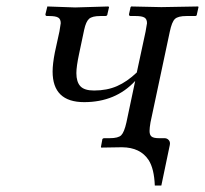

<svg xmlns="http://www.w3.org/2000/svg" viewBox="-20 -451 628 588"><path d="M440.9 -76.2Q438 -59.6 438 -49.8Q438 -37.6 444.3 -32.7Q450.7 -27.8 466.8 -27.8H483.9Q491.7 -27.8 496.8 -22Q502 -16.1 500 -6.8L474.1 117.2H454.1Q452.1 65.4 435.1 39.1Q409.7 0.5 354 0H352.1L290 1L289.1 -1L293 -22Q293 -27.8 299.8 -27.8H315.9Q342.3 -27.8 351.3 -36.9Q360.4 -45.9 367.2 -76.2L394 -203.1Q334 -138.2 237.8 -138.2Q141.1 -138.2 141.1 -231.9Q141.1 -254.9 147.9 -290L162.1 -355Q166 -377.4 166 -379.9Q166 -392.6 158.2 -397.2Q150.4 -401.9 130.9 -401.9H124Q119.1 -401.9 119.1 -407.2L125 -431.2L210 -428.2L312 -431.2L314 -429.2L309.1 -408.2Q309.1 -401.9 301.8 -401.9H287.1Q262.2 -401.9 252.7 -393.3Q243.2 -384.8 237.8 -359.9L222.2 -286.1Q213.9 -247.1 213.9 -227.1Q213.9 -200.2 226.1 -187Q238.3 -173.8 268.1 -173.8Q307.6 -173.8 338.4 -187.3Q369.1 -200.7 398.9 -229L425.8 -354Q430.2 -379.4 430.2 -379.9Q430.2 -392.6 422.4 -397.2Q414.6 -401.9 396 -401.9H379.9Q375 -401.9 375 -407.2L379.9 -429.2L381.8 -431.2L474.1 -429.2L586.9 -431.2L587.9 -429.2L583 -407.2Q583 -401.9 577.1 -401.9H550.8Q525.4 -401.9 515.9 -393.1Q506.3 -384.3 500 -354Z"/></svg>

Font: Common Serif
Style: Bold Italic
Weight: 700
Italic angle: -12°
Designer: Philipp H. Poll, Khaled Hosny
Foundry: Stefan Peev, Context Ltd.
Version: Version 1.026